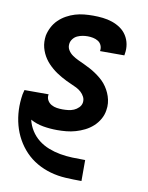

<svg xmlns="http://www.w3.org/2000/svg" viewBox="-84 -589 668 865"><g transform="rotate(10 250.0 -156.5)"><path d="M348 215Q312 215 276 213Q240 211 206.5 201.5Q173 192 143.5 175Q114 158 91 134Q68 110 51.5 80.5Q35 51 26 17.5Q17 -16 15.5 -51.5Q14 -87 20 -124Q21 -129 22.5 -134Q24 -139 25 -144H136L135 -142Q133 -128 139.5 -116.5Q146 -105 157.5 -98.5Q169 -92 182.5 -90Q196 -88 209 -88Q222 -88 235 -89.5Q248 -91 260 -96Q272 -101 282 -111Q292 -121 294 -134Q296 -148 290 -160Q284 -172 274 -181Q264 -190 252 -196Q240 -202 228 -207Q216 -212 204 -218Q192 -224 180.5 -230.5Q169 -237 158 -244.5Q147 -252 137 -260.5Q127 -269 118 -278.5Q109 -288 101.5 -299Q94 -310 88.5 -322Q83 -334 79.5 -347Q76 -360 75.5 -374Q75 -388 77 -402Q81 -422 91 -441.5Q101 -461 116.5 -476Q132 -491 151 -501.5Q170 -512 190 -518Q210 -524 230.5 -526Q251 -528 272 -528Q294 -528 316.5 -525.5Q339 -523 359.5 -516Q380 -509 397.5 -497Q415 -485 426.5 -467Q438 -449 442 -427.5Q446 -406 442 -383L441 -376H330V-378Q332 -391 327 -402.5Q322 -414 311.5 -420.5Q301 -427 288.5 -429.5Q276 -432 264 -432Q252 -432 240.5 -430Q229 -428 217.5 -423Q206 -418 198 -408Q190 -398 188 -387Q185 -370 193 -356.5Q201 -343 214 -334Q227 -325 241 -318.5Q255 -312 269 -305.5Q283 -299 297 -291.5Q311 -284 323.5 -275.5Q336 -267 348 -257Q360 -247 369.5 -235.5Q379 -224 386.5 -210.5Q394 -197 399 -182Q404 -167 405.5 -151Q407 -135 404 -118Q401 -97 390 -77.5Q379 -58 362.5 -43Q346 -28 326 -18Q306 -8 285 -2Q264 4 243 6Q222 8 201 8Q168 8 136.5 2.5Q105 -3 78 -18Q84 8 98.5 31Q113 54 134 70.5Q155 87 180.5 97Q206 107 233.5 112Q261 117 290 118Q319 119 348 119H349V215Z"/></g></svg>

Font: Iosevka Custom
Style: Bold Italic
Weight: 700
Italic angle: -9°
Designer: Belleve Invis
Foundry: Belleve Invis
Version: Version 30.3.1; ttfautohint (v1.8.3)